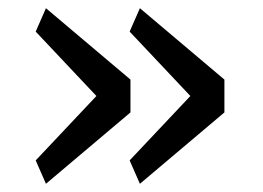

<svg xmlns="http://www.w3.org/2000/svg" viewBox="-20 -504 640 468"><path d="M67 -113 215 -270 67 -427 92 -484 298 -310V-230L92 -56ZM296 -113 444 -270 296 -427 321 -484 527 -310V-230L321 -56Z"/></svg>

Font: IBM Plaex Mono
Style: Regular
Weight: 400
Designer: Mike Abbink, Paul van der Laan, Pieter van Rosmalen
Foundry: Bold Monday
Version: Version 2.003